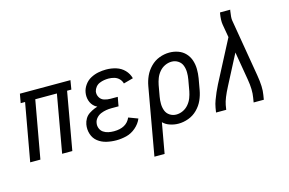

<svg xmlns="http://www.w3.org/2000/svg" viewBox="-112 -1002 2224 1475"><g transform="rotate(-15 1000.0 -265.0)"><path d="M18 0 100 -458H65L78 -530H480L468 -458H434L353 0H272L353 -458H181L99 0Z M702 8Q662 8 624 -1Q586 -10 556.5 -33Q527 -56 515 -93.5Q503 -131 510 -170Q514 -193 526.5 -214Q539 -235 559.5 -248.5Q580 -262 602 -271Q614 -276 627 -280Q616 -285 607 -292Q582 -312 572 -343.5Q562 -375 568 -409Q573 -439 593 -467Q613 -495 642.5 -510.5Q672 -526 703 -532Q734 -538 765 -538Q806 -538 844.5 -526Q883 -514 910 -486Q937 -458 947 -420L870 -399Q865 -420 849 -436.5Q833 -453 810.5 -459.5Q788 -466 765 -466Q747 -466 729 -463Q711 -460 693 -452.5Q675 -445 662.5 -429.5Q650 -414 646 -396Q642 -371 654.5 -349Q667 -327 691 -319.5Q715 -312 741 -312H798L788 -258L785 -240H728Q707 -240 686 -236.5Q665 -233 644 -224.5Q623 -216 607.5 -198.5Q592 -181 589 -160Q585 -138 593 -117.5Q601 -97 618.5 -85Q636 -73 657.5 -68.5Q679 -64 702 -64Q802 -64 834 -138L908 -110Q892 -71 857.5 -41.5Q823 -12 782.5 -2Q742 8 702 8Z M951 205 1030 -241 1046 -331Q1053 -371 1070 -408.5Q1087 -446 1117.5 -477Q1148 -508 1187.5 -523Q1227 -538 1268 -538Q1304 -538 1337.5 -526Q1371 -514 1394.5 -489Q1418 -464 1429 -431Q1440 -398 1440.5 -361.5Q1441 -325 1435 -289L1419 -199Q1412 -159 1395 -121Q1378 -83 1347 -52Q1316 -21 1276 -6.5Q1236 8 1197 8Q1161 8 1127 -4Q1097 -14 1075 -36L1032 205ZM1198 -64Q1225 -64 1251 -76Q1277 -88 1296 -110.5Q1315 -133 1325 -159Q1335 -185 1340 -211L1356 -301Q1361 -329 1360.5 -357.5Q1360 -386 1350.5 -411Q1341 -436 1318 -451Q1295 -466 1267 -466Q1240 -466 1214 -454Q1188 -442 1169 -419.5Q1150 -397 1140 -371Q1130 -345 1125 -319L1109 -229Q1104 -201 1104.5 -172.5Q1105 -144 1114.5 -119Q1124 -94 1147 -79Q1170 -64 1198 -64Z M1496 0 1502 -37Q1507 -66 1517.5 -94Q1528 -122 1540 -150Q1552 -178 1566 -205L1738 -535L1720 -639Q1714 -674 1723 -728L1725 -735H1806L1804 -728Q1795 -673 1799 -651L1876 -195Q1893 -96 1882 -37L1876 0H1795L1801 -37Q1812 -97 1797 -183L1759 -407L1637 -172Q1592 -86 1583 -37L1577 0Z"/></g></svg>

Font: Iosevka SS08
Style: Italic
Weight: 400
Italic angle: -10°
Monospace: yes
Designer: Belleve Invis
Foundry: Belleve Invis
Version: 2.1.0; ttfautohint (v1.8.2)